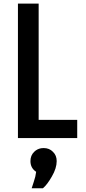

<svg xmlns="http://www.w3.org/2000/svg" viewBox="-20 -755 472 1050"><path d="M78.1 -735.4Q106.4 -735.4 191.4 -735.4Q191.4 -576.2 191.4 -99.6Q244.1 -99.6 402.3 -99.6Q402.3 -75.2 402.3 0Q355.5 0 214.8 0Q180.7 0 78.1 0Q78.1 -183.6 78.1 -735.4ZM165 238.3Q174.8 210 177.7 184.6Q146.5 164.1 146.5 126Q146.5 94.7 167 75.2Q182.6 59.6 205.1 55.7Q211.9 54.7 218.8 54.7Q250 54.7 269.5 75.2Q290 94.7 290 126Q290 165 263.7 210Q238.3 254.9 214.8 274.4Q194.3 274.4 153.3 274.4Q156.2 265.6 165 238.3Z"/></svg>

Font: Alata=Ham
Style: Regular
Weight: 400
Designer: Spyros Zevelakis, Eben Sorkin
Version: Version 1.004